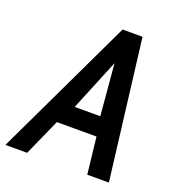

<svg xmlns="http://www.w3.org/2000/svg" viewBox="-169 -802 828 905"><g transform="rotate(20 245.0 -350.0)"><path d="M-41 0 292 -700H392L478 0H369.5L349 -184H150L68 0ZM204.5 -280H333L310.5 -538Z"/></g></svg>

Font: Cabin Condensed Medium
Style: Italic
Weight: 500
Width: 3
Italic angle: -10°
Designer: Pablo Impallari
Foundry: Pablo Impallari. http://www.impallari.com Igino Marini. http://www.ikern.com
Version: Version 3.001; ttfautohint (v1.8.3)